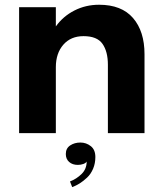

<svg xmlns="http://www.w3.org/2000/svg" viewBox="-20 -561 685 809"><path d="M60.5 0V-530.8H215.3V-449.7Q246.1 -492.7 293.7 -516.8Q341.3 -541 397.5 -541Q492.2 -541 540.5 -485.1Q588.9 -429.2 588.9 -332.5V0H434.6V-288.1Q434.6 -343.8 411.9 -376.2Q389.2 -408.7 332 -408.7Q278.3 -408.7 246.8 -372.6Q215.3 -336.4 215.3 -277.8V0ZM308.1 133.8Q285.2 133.8 271.2 121.3Q257.3 108.9 257.3 87.9Q257.3 64 275.6 51.8Q293.9 39.6 318.8 39.6Q343.3 39.6 362.5 54.7Q381.8 69.8 381.8 100.6Q381.8 127.4 372.3 149.9Q362.8 172.4 346.9 187.3Q331.1 202.1 315.9 211.7Q300.8 221.2 284.2 227.5L274.9 203.6Q302.7 192.9 324 171.9Q345.2 150.9 345.2 119.6Q341.8 126 331.1 129.9Q320.3 133.8 308.1 133.8Z"/></svg>

Font: Epilogue
Style: Bold
Weight: 700
Designer: Tyler Finck
Foundry: Etcetera Type Co
Version: Version 2.112